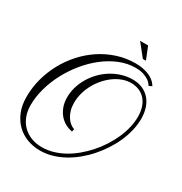

<svg xmlns="http://www.w3.org/2000/svg" viewBox="-215 -1000 1199 1268"><g transform="rotate(30 384.0 -366.0)"><path d="M681.2 -614.7Q680.7 -615.7 674.3 -625.5Q668 -635.3 652.8 -646.5Q637.7 -657.7 612.3 -666.7Q586.9 -675.8 548.8 -675.8Q488.3 -675.8 429.4 -652.1Q370.6 -628.4 317.4 -587.4Q264.2 -546.4 219 -491.5Q173.8 -436.5 140.6 -374.3Q107.4 -312 88.9 -245.8Q70.3 -179.7 70.3 -116.2Q70.3 -71.8 84.2 -34.2Q98.1 3.4 124.3 30.5Q150.4 57.6 188 73Q225.6 88.4 273.4 88.4Q315.4 88.4 357.2 76.2Q398.9 64 438.5 42Q478 20 514.4 -10.5Q550.8 -41 582.5 -76.9Q614.3 -112.8 640.1 -153.1Q666 -193.4 684.6 -235.4Q703.1 -277.3 713.1 -319.8Q723.1 -362.3 723.1 -402.3Q723.1 -444.3 711.9 -476.6Q700.7 -508.8 680.7 -530.5Q660.6 -552.2 633.1 -563.2Q605.5 -574.2 572.8 -574.2Q541 -574.2 509.3 -562.7Q477.5 -551.3 448.5 -530.5Q419.4 -509.8 394.3 -481.4Q369.1 -453.1 350.6 -419.7Q332 -386.2 321.5 -348.4Q311 -310.5 311 -271.5Q311 -241.7 318.4 -216.6Q325.7 -191.4 337.9 -171.9Q350.1 -152.3 366 -139.4Q381.8 -126.5 398.9 -121.6L394.5 -101.1Q370.1 -104.5 345 -117.2Q319.8 -129.9 299.6 -152.1Q279.3 -174.3 266.4 -206.8Q253.4 -239.3 253.4 -281.7Q253.4 -321.8 265.1 -361.1Q276.9 -400.4 298.1 -435.8Q319.3 -471.2 348.6 -501.2Q377.9 -531.2 413.3 -553Q448.7 -574.7 489 -587.2Q529.3 -599.6 571.8 -599.6Q612.3 -599.6 645 -585.7Q677.7 -571.8 700.7 -546.1Q723.6 -520.5 736.1 -483.9Q748.5 -447.3 748.5 -401.9Q748.5 -358.9 738 -313.7Q727.5 -268.6 708.3 -224.4Q689 -180.2 661.6 -137.9Q634.3 -95.7 601.1 -58.1Q567.9 -20.5 529.5 11Q491.2 42.5 449.2 65.4Q407.2 88.4 362.8 101.1Q318.4 113.8 273.4 113.8Q221.2 113.8 174.8 96.4Q128.4 79.1 94 45.4Q59.6 11.7 39.6 -37.4Q19.5 -86.4 19.5 -149.9Q19.5 -220.7 37.8 -289.1Q56.2 -357.4 89.6 -418.7Q123 -480 169.9 -531.7Q216.8 -583.5 273.9 -621.1Q331.1 -658.7 397 -679.9Q462.9 -701.2 534.2 -701.2Q567.4 -701.2 592.8 -695.8Q618.2 -690.4 637 -682.4Q655.8 -674.3 668.5 -664.8Q681.2 -655.3 689 -646.7Q696.8 -638.2 700.2 -632.3Q703.6 -626.5 704.1 -625.5ZM560.1 -750 484.4 -844.7H545.4L583.5 -750Z"/></g></svg>

Font: Parisienne
Style: Regular
Weight: 400
Designer: Astigmatic (AOETI)
Foundry: Astigmatic (AOETI)
Version: Version 1.000